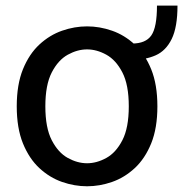

<svg xmlns="http://www.w3.org/2000/svg" viewBox="-20 -656 656 688"><path d="M292 11.5Q247 11.5 202.5 -4Q158 -19.5 121.2 -53.5Q84.5 -87.5 62.2 -142.2Q40 -197 40 -275Q40 -353 62.2 -407.8Q84.5 -462.5 121.2 -496.5Q158 -530.5 202.5 -546Q247 -561.5 292 -561.5Q337 -561.5 381.5 -546Q426 -530.5 462.8 -496.5Q499.5 -462.5 521.8 -407.8Q544 -353 544 -275Q544 -197 521.8 -142.2Q499.5 -87.5 462.8 -53.5Q426 -19.5 381.5 -4Q337 11.5 292 11.5ZM292 -71Q326.5 -71 361 -90Q395.5 -109 418.5 -153.5Q441.5 -198 441.5 -275Q441.5 -352 418.5 -396.5Q395.5 -441 361 -460Q326.5 -479 292 -479Q257.5 -479 223 -460Q188.5 -441 165.5 -396.5Q142.5 -352 142.5 -275Q142.5 -198 165.5 -153.5Q188.5 -109 223 -90Q257.5 -71 292 -71ZM453 -500Q502 -500 522.2 -529Q542.5 -558 542.5 -636H616Q616 -558.5 595.2 -516.2Q574.5 -474 537.8 -457.8Q501 -441.5 453 -441.5Z"/></svg>

Font: Junction Medium
Style: Regular
Weight: 500
Designer: Caroline Hadilaksono
Foundry: Caroline Hadilaksono, Tyler Finck, The League of Moveable Type
Version: Version 2.000; ttfautohint (v1.8.3)